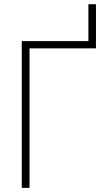

<svg xmlns="http://www.w3.org/2000/svg" viewBox="-20 -910 521 930"><path d="M444.8 -889.6V-675.8H408.2V-889.6ZM444.8 -710.9V-675.8H123V0H85.4V-710.9Z"/></svg>

Font: Roboto Condensed ExtraLight
Style: Regular
Weight: 250
Designer: Christian Robertson
Foundry: Google
Version: Version 3.008; 2023